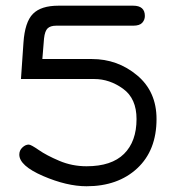

<svg xmlns="http://www.w3.org/2000/svg" viewBox="-20 -646 618 675"><path d="M81.1 -137.7C73.2 -137.7 65.8 -134.3 58.6 -127.4C51.4 -120.6 47.9 -112.3 47.9 -102.5C47.9 -76.5 75.7 -51.4 131.3 -27.3C187 -3.3 238 8.8 284.2 8.8C357.7 8.8 417.2 -12.2 462.4 -54.2C507.6 -96.2 530.3 -154 530.3 -227.5C530.3 -292 507.5 -343.3 461.9 -381.3C416.3 -419.4 363.3 -438.5 302.7 -438.5H128.9L134.8 -510.7C136.7 -528.3 141 -540.2 147.5 -546.4C154 -552.6 164.1 -555.7 177.7 -555.7H448.2C463.2 -555.7 473.8 -559.1 480 -565.9C486.2 -572.8 489.3 -580.7 489.3 -589.8C489.3 -613.9 475.6 -626 448.2 -626H185.5C144.5 -626 114.6 -616.4 95.7 -597.2C76.8 -578 65.8 -544.3 62.5 -496.1L53.7 -368.2H311.5C347.3 -368.2 381 -356.8 412.6 -334C444.2 -311.2 460 -275.7 460 -227.5C460 -174.8 445.3 -134 416 -105C386.7 -76 342.8 -61.5 284.2 -61.5C250.3 -61.5 218.4 -67.9 188.5 -80.6C158.5 -93.3 134.4 -106 116.2 -118.7C98 -131.3 86.3 -137.7 81.1 -137.7Z"/></svg>

Font: Jura
Style: DemiBold
Weight: 600
Version: Version 2.5.1